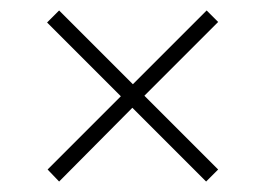

<svg xmlns="http://www.w3.org/2000/svg" viewBox="-20 -436 507 367"><path d="M93 -89 71 -112 211 -252 70 -393 93 -416 234 -275 375 -416 397 -394 256 -253 397 -112 374 -89 233 -230Z"/></svg>

Font: Saira Thin Thin
Style: Regular
Weight: 250
Version: Version 1.101